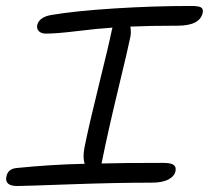

<svg xmlns="http://www.w3.org/2000/svg" viewBox="-28 -683 697 641"><path d="M29.8 -62Q7.8 -62 -1 -70.1Q-9.8 -78.1 -6.8 -92.8Q-2 -119.6 27.8 -122.1Q142.1 -133.8 254.9 -136.2Q247.6 -155.3 253.9 -189.9Q269.5 -267.6 302.7 -401.6Q335.9 -535.6 345.2 -582Q347.2 -587.9 347.2 -590.8Q296.4 -587.4 228.8 -579.1Q161.1 -570.8 125 -570.8Q110.4 -570.8 102.3 -578.4Q94.2 -585.9 96.2 -599.1Q102.5 -625.5 142.1 -632.8Q222.7 -646.5 353.5 -654.8Q484.4 -663.1 609.9 -663.1Q634.8 -663.1 642.8 -658.4Q650.9 -653.8 648.9 -641.1Q640.1 -597.2 564.9 -597.2Q471.7 -597.2 407.2 -594.2Q411.1 -573.2 405.8 -553.2Q400.4 -525.4 366.7 -385.7Q333 -246.1 312 -142.1Q312 -139.2 311 -137.2Q377 -139.2 517.1 -139.2Q543 -139.2 551.8 -132.3Q560.5 -125.5 558.1 -112.8Q555.2 -95.2 534.9 -84.2Q514.6 -73.2 479 -73.2Q359.9 -73.2 204.8 -67.6Q49.8 -62 29.8 -62Z"/></svg>

Font: Shantell Sans Irregular Bouncy
Style: Italic
Weight: 300
Italic angle: -11.31°
Designer: Stephen Nixon, Anya Danilova, Shantell Martin
Foundry: Arrow Type
Version: Version 1.006;[9816181b4]